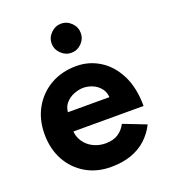

<svg xmlns="http://www.w3.org/2000/svg" viewBox="-136 -831 829 942"><g transform="rotate(-20 278.5 -360.5)"><path d="M283 12Q209 12 152 -21.5Q95 -55 62.5 -114Q30 -173 30 -250Q30 -327 63.5 -386Q97 -445 155.5 -478.5Q214 -512 290 -512Q356 -512 411.5 -477.5Q467 -443 500.5 -376.5Q534 -310 534 -215H155L167 -227Q167 -190 185.5 -162.5Q204 -135 233.5 -120.5Q263 -106 297 -106Q338 -106 364 -123.5Q390 -141 404 -169L522 -123Q501 -81 467.5 -50.5Q434 -20 388 -4Q342 12 283 12ZM174 -301 162 -313H403L392 -301Q392 -337 375 -358.5Q358 -380 333.5 -390Q309 -400 286 -400Q263 -400 237 -390Q211 -380 192.5 -358.5Q174 -337 174 -301ZM291 -581Q261 -581 238 -603.5Q215 -626 215 -657Q215 -688 238 -710.5Q261 -733 291 -733Q322 -733 344.5 -710.5Q367 -688 367 -657Q367 -626 344.5 -603.5Q322 -581 291 -581Z"/></g></svg>

Font: Figtree
Style: Bold
Weight: 700
Designer: Erik Kennedy
Foundry: Erik Kennedy
Version: Version 2.001;gftools[0.9.30]